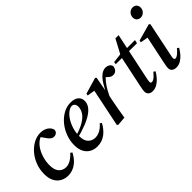

<svg xmlns="http://www.w3.org/2000/svg" viewBox="-11 -1282 1874 1874"><g transform="rotate(-45 926.0 -345.0)"><path d="M186 14Q141 14 105 -6.5Q69 -27 49 -66.5Q29 -106 29 -164Q29 -226 50 -282Q71 -338 107.5 -381.5Q144 -425 190.5 -450.5Q237 -476 289 -476Q317 -476 341.5 -467Q366 -458 383.5 -440.5Q401 -423 407 -398Q405 -375 390.5 -364Q376 -353 357 -353Q336 -353 321 -365.5Q306 -378 293 -397L247 -462H306V-453H293Q258 -448 227.5 -424.5Q197 -401 174.5 -363.5Q152 -326 139.5 -280.5Q127 -235 127 -186Q127 -122 156 -90.5Q185 -59 230 -59Q255 -59 277.5 -69.5Q300 -80 320.5 -96.5Q341 -113 356 -131L374 -118Q359 -90 340 -65.5Q321 -41 297 -23.5Q273 -6 245.5 4Q218 14 186 14Z M588 14Q544 14 509.5 -5.5Q475 -25 455.5 -63Q436 -101 436 -156Q436 -218 458 -275.5Q480 -333 517.5 -378Q555 -423 603 -449.5Q651 -476 704 -476Q757 -476 786 -453Q815 -430 815 -389Q815 -359 798.5 -330.5Q782 -302 744.5 -275Q707 -248 646 -223.5Q585 -199 496 -177L493 -201Q585 -226 636.5 -257Q688 -288 709.5 -322.5Q731 -357 731 -392Q731 -417 719.5 -430.5Q708 -444 689 -444Q667 -444 639.5 -424Q612 -404 588 -368Q564 -332 548.5 -284Q533 -236 533 -181Q533 -120 562.5 -90.5Q592 -61 636 -61Q661 -61 685 -71Q709 -81 729 -97Q749 -113 763 -131L781 -118Q766 -90 746.5 -66Q727 -42 703.5 -24Q680 -6 651.5 4Q623 14 588 14Z M1009 -233 998 -276H1008Q1035 -336 1063 -381Q1091 -426 1122 -451Q1153 -476 1187 -476Q1208 -476 1225.5 -466.5Q1243 -457 1251 -434Q1250 -408 1234 -389Q1218 -370 1191 -370Q1170 -370 1155 -380.5Q1140 -391 1122 -410L1109 -425L1139 -429V-423Q1112 -400 1089 -370.5Q1066 -341 1046.5 -306Q1027 -271 1009 -233ZM870 -2 953 -403 974 -389 872 -406 876 -427 1044 -476 1056 -466 1024 -293 1026 -286 1009 -205Q999 -155 990 -103.5Q981 -52 973 0L881 8Z M1282 -428 1285 -454 1403 -468V-462H1581L1573 -426L1400 -428H1396ZM1350 14Q1323 14 1306.5 -1Q1290 -16 1290 -42Q1290 -56 1293.5 -75.5Q1297 -95 1302 -119L1371 -447L1458 -609H1502L1399 -120Q1396 -104 1394 -93Q1392 -82 1392 -73Q1392 -64 1396.5 -59.5Q1401 -55 1408 -55Q1419 -55 1431.5 -62Q1444 -69 1458.5 -83Q1473 -97 1490 -117L1508 -104Q1491 -75 1467.5 -48Q1444 -21 1414.5 -3.5Q1385 14 1350 14Z M1615 -40Q1615 -54 1618.5 -73.5Q1622 -93 1627 -117L1687 -403L1703 -389L1606 -406L1610 -427L1785 -476L1797 -466L1726 -122Q1722 -106 1720 -94Q1718 -82 1718 -74Q1718 -65 1723 -60Q1728 -55 1735 -55Q1749 -55 1769.5 -71Q1790 -87 1815 -117L1833 -104Q1816 -75 1793 -48Q1770 -21 1741 -3.5Q1712 14 1677 14Q1651 14 1633 0Q1615 -14 1615 -40ZM1776 -577Q1753 -577 1737 -592Q1721 -607 1721 -632Q1721 -663 1741.5 -683.5Q1762 -704 1789 -704Q1815 -704 1830 -688.5Q1845 -673 1845 -649Q1845 -618 1824.5 -597.5Q1804 -577 1776 -577Z"/></g></svg>

Font: Source Serif 4 48pt SemiBold
Style: Italic
Weight: 600
Italic angle: -12°
Designer: Frank Grießhammer
Foundry: Adobe Systems Incorporated
Version: Version 4.004;hotconv 1.0.116;makeotfexe 2.5.65601